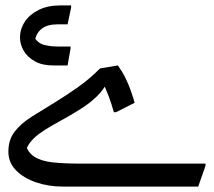

<svg xmlns="http://www.w3.org/2000/svg" viewBox="-20 -690 792 710"><path d="M11 -129Q11 -173 34 -203Q57 -233 96.5 -258Q136 -283 184 -312Q223 -336 266 -366Q309 -396 350 -437L416 -448Q433 -424 444 -401.5Q455 -379 463 -356.5Q471 -334 478 -310L409 -275H401Q393 -304 382.5 -332.5Q372 -361 355 -396L379 -390Q364 -359 339 -334.5Q314 -310 283.5 -290.5Q253 -271 221 -253Q194 -238 169.5 -224Q145 -210 124.5 -195Q104 -180 90.5 -162Q77 -144 73 -122L55 -144L72 -164Q81 -127 107 -110.5Q133 -94 175.5 -89.5Q218 -85 276 -85H740V-77L713 0H212Q160 0 114 -15.5Q68 -31 39.5 -60Q11 -89 11 -129ZM54 -551Q54 -583 72 -610Q90 -637 123.5 -653.5Q157 -670 203 -670H243V-662L230 -600H192Q155 -600 134 -583.5Q113 -567 109 -538L104 -557Q119 -530 143 -524Q167 -518 192 -518H241V-511L230 -448H176Q136 -448 108.5 -463.5Q81 -479 67.5 -502.5Q54 -526 54 -551Z"/></svg>

Font: Kufam
Style: Regular
Weight: 400
Designer: Wael Morcos, Artur Schmal
Foundry: Original Type
Version: Version 1.301; ttfautohint (v1.8.3)